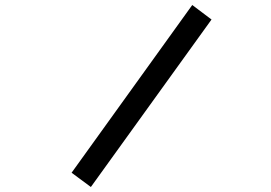

<svg xmlns="http://www.w3.org/2000/svg" viewBox="-20 -747 1084 767"><path d="M343 0 825 -669 748 -727 266 -57Z"/></svg>

Font: Eudonet ExtraBold
Style: Regular
Weight: 800
Designer: Mikhail Sharanda
Foundry: Mikhail Sharanda
Version: Version 4.503;Glyphs 3.1.2 (3151)